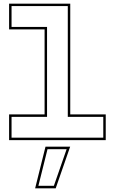

<svg xmlns="http://www.w3.org/2000/svg" viewBox="-20 -770 631 1055"><path d="M30 0V-141.5H225V-608.5H30V-750H366V-141.5H561V0ZM43.5 -13.5H547.5V-128H352.5V-736.5H43.5V-622H238.5V-128H43.5ZM173 265 230 36H365.5L286 265ZM191 251H276L346 50H241Z"/></svg>

Font: Tourney Expanded Thin
Style: Regular
Weight: 100
Width: 7
Designer: Tyler Finck
Foundry: Etcetera Type Co
Version: Version 1.010; ttfautohint (v1.8.3)